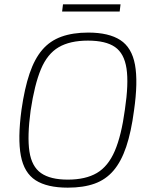

<svg xmlns="http://www.w3.org/2000/svg" viewBox="-20 -852 702 884"><path d="M386 -702Q481 -702 534 -667.5Q587 -633 601.5 -554Q616 -475 597 -343Q584 -244 561 -176Q538 -108 502.5 -66.5Q467 -25 415.5 -6.5Q364 12 292 12Q197 12 144 -22Q91 -56 76 -135Q61 -214 79 -347Q93 -445 116 -513Q139 -581 174.5 -622.5Q210 -664 262.5 -683Q315 -702 386 -702ZM385 -665Q302 -665 250 -634.5Q198 -604 168.5 -533.5Q139 -463 121 -343Q105 -224 115.5 -154.5Q126 -85 169 -55Q212 -25 292 -25Q374 -25 426 -55.5Q478 -86 508.5 -157Q539 -228 555 -347Q573 -467 562.5 -536.5Q552 -606 509.5 -635.5Q467 -665 385 -665ZM535 -832 531 -799H266L270 -832Z"/></svg>

Font: Exo 2 ExtraLight
Style: Italic
Weight: 250
Italic angle: -8°
Designer: Natanael Gama
Foundry: Natanael Gama
Version: Version 2.010